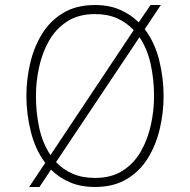

<svg xmlns="http://www.w3.org/2000/svg" viewBox="-20 -732 756 764"><path d="M96 12 160 -84Q120.5 -136.5 102.8 -207.8Q85 -279 85 -350Q85 -415 99.8 -479Q114.5 -543 146.5 -595.8Q178.5 -648.5 230.8 -680.2Q283 -712 358 -712Q414.5 -712 457.5 -693.2Q500.5 -674.5 532 -643L579 -712H620L556 -616Q596 -563 613.5 -492.2Q631 -421.5 631 -350Q631 -285 616.2 -221Q601.5 -157 569.5 -104.2Q537.5 -51.5 485.2 -19.8Q433 12 358 12Q301 12 257.8 -6.8Q214.5 -25.5 183 -57L137 12ZM358 -24Q423.5 -24 468.5 -53Q513.5 -82 540.8 -130Q568 -178 580.5 -235.5Q593 -293 593 -350Q593 -415.5 579.5 -477Q566 -538.5 535 -584L203 -87Q230 -58 268.5 -41Q307 -24 358 -24ZM181 -115 512 -612Q485 -641.5 446.8 -658.8Q408.5 -676 358 -676Q293 -676 247.8 -647Q202.5 -618 175.2 -570Q148 -522 135.5 -464.5Q123 -407 123 -350Q123 -284 136.2 -222.8Q149.5 -161.5 181 -115Z"/></svg>

Font: Overpass Thin
Style: Regular
Weight: 250
Designer: Delve Withrington, Dave Bailey, Thomas Jockin
Foundry: Delve Fonts LLC
Version: Version 4.000